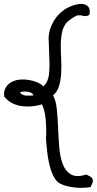

<svg xmlns="http://www.w3.org/2000/svg" viewBox="-36 -796 486 965"><path d="M429.7 104.5Q430.7 108.4 430.7 112.3Q430.7 120.1 427.7 126Q422.9 133.8 419.9 143.6Q403.3 147.5 382.8 147.5Q378.9 148.4 375 148.4Q358.4 148.4 341.8 146.5Q320.3 144.5 300.8 139.6Q281.2 134.8 266.6 127Q249 118.2 236.8 96.7Q224.6 75.2 216.8 48.3Q209 21.5 204.6 -7.8Q200.2 -37.1 198.2 -62.5Q195.3 -85 195.3 -108.4Q195.3 -112.3 196.3 -116.2V-134.8Q196.3 -152.3 195.3 -170.9Q194.3 -197.3 189.9 -223.1Q185.5 -249 174.8 -271.5Q138.7 -260.7 103.5 -260.7Q85 -260.7 67.4 -263.7Q15.6 -272.5 -14.6 -310.5Q-15.6 -316.4 -15.6 -322.3Q-15.6 -340.8 -7.8 -354.5Q2 -372.1 19.5 -382.3Q37.1 -392.6 59.6 -395.5Q69.3 -396.5 80.1 -396.5Q92.8 -396.5 105.5 -394.5Q127.9 -391.6 148.4 -383.3Q168.9 -375 181.6 -362.3Q205.1 -381.8 210 -419.9Q212.9 -445.3 212.9 -474.6Q212.9 -487.3 211.9 -501Q210 -543.9 209 -587.9Q208 -591.8 208 -595.7Q208 -633.8 220.7 -663.1Q231.4 -688.5 245.6 -707.5Q259.8 -726.6 283.2 -744.1Q295.9 -754.9 320.3 -764.6Q344.7 -774.4 367.2 -776.4H372.1Q391.6 -776.4 404.3 -765.6Q415 -756.8 415 -738.3Q415 -730.5 413.1 -721.7Q405.3 -715.8 398.4 -715.8Q396.5 -714.8 393.6 -714.8Q389.6 -714.8 384.8 -715.8Q377.9 -716.8 371.1 -718.8H354.5Q349.6 -717.8 341.3 -713.4Q333 -709 325.2 -703.6Q317.4 -698.2 310.1 -692.4Q302.7 -686.5 298.8 -682.6Q281.2 -661.1 275.4 -631.3Q269.5 -601.6 269.5 -567.4Q269.5 -533.2 271.5 -497.1Q272.5 -479.5 272.5 -461.9Q272.5 -444.3 271.5 -427.7Q269.5 -393.6 261.2 -364.7Q252.9 -335.9 230.5 -316.4Q245.1 -291 249.5 -248Q253.9 -205.1 255.9 -155.8Q257.8 -106.4 261.7 -57.6Q265.6 -8.8 278.8 27.3Q292 63.5 320.3 80.1Q334 88.9 354.5 88.9Q373 88.9 397.5 81.1Q406.2 85.9 415.5 90.3Q424.8 94.7 429.7 104.5ZM132.8 -316.4Q129.9 -324.2 122.1 -328.6Q114.3 -333 104.5 -335Q97.7 -335.9 88.9 -335.9H84Q73.2 -335 64.5 -333Q68.4 -324.2 76.7 -320.3Q85 -316.4 95.7 -315.4H115.2Q125 -316.4 132.8 -316.4Z"/></svg>

Font: Crafty Girls
Style: Regular
Weight: 400
Designer: Crystal Kluge
Foundry: Font Diner, Inc DBA Tart Workshop
Version: Version 1.000